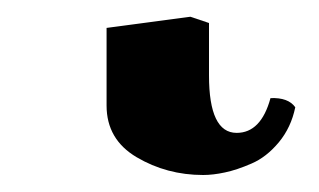

<svg xmlns="http://www.w3.org/2000/svg" viewBox="-20 49 377 227"><path d="M106 82 205.1 68.8 227.1 76.2V138.2Q227.1 206.1 259.8 206.1Q288.6 206.1 299.8 165Q320.8 164.1 329.1 175.8Q324.2 199.7 309.6 217.3Q294.9 234.9 277.3 242.4Q259.8 250 245.8 252.9Q231.9 255.9 220.2 255.9Q177.2 255.9 141.6 234.9Q106 213.9 106 173.8Z"/></svg>

Font: Linux Biolinum
Style: Bold
Weight: 700
Designer: Philipp H. Poll
Foundry: Philipp H. Poll
Version: Version 1.3.2 ; ttfautohint (v0.9)